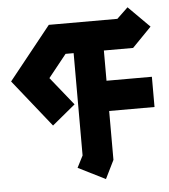

<svg xmlns="http://www.w3.org/2000/svg" viewBox="-66 -687 667 759"><g transform="rotate(-5 268.0 -307.5)"><path d="M468 -642 552 -558 476 -480H360V-360H540V-240H360V-46L324 27L216 -27L240 -74V-480H208L136 -390L226 -278L134 -202L-16 -390L152 -600H424Z"/></g></svg>

Font: SOV_raksil
Style: Book
Weight: 400
Version: Version 1.00